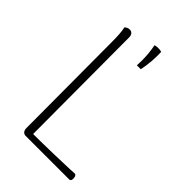

<svg xmlns="http://www.w3.org/2000/svg" viewBox="-219 -815 899 899"><g transform="rotate(45 231.0 -365.0)"><path d="M265 -636Q265 -613 264 -602H290Q303 -666 300 -727Q291 -730 278 -730Q266 -730 256 -727Q265 -681 265 -636ZM148 -31Q206 -31 277.5 -33Q349 -35 375 -36Q405 -38 419 -38Q429 -34 429 -16Q429 0 418 0H130Q119 0 112.5 -7.5Q106 -15 106 -28L104 -594Q104 -659 97 -686Q108 -697 122 -697Q133 -697 139.5 -689.5Q146 -682 146 -669Z"/></g></svg>

Font: Arima Madurai ExtraLight
Style: Regular
Weight: 275
Designer: Joana Correia and Natanael Gama
Foundry: NDISCOVER
Version: Version 1.020